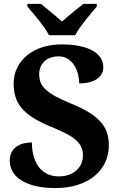

<svg xmlns="http://www.w3.org/2000/svg" viewBox="-20 -951 626 981"><path d="M264.2 9.8Q196.8 9.8 151.9 -2.9Q106.9 -15.6 79.8 -35.6Q52.7 -55.7 41.3 -80.6Q29.8 -105.5 29.8 -129.9Q29.8 -155.8 39.3 -173.3Q48.8 -190.9 64.7 -202.1Q80.6 -213.4 100.8 -218.3Q121.1 -223.1 143.1 -223.1Q143.1 -180.2 153.3 -147.7Q163.6 -115.2 181.6 -93.5Q199.7 -71.8 224.9 -60.8Q250 -49.8 279.8 -49.8Q309.1 -49.8 332 -58.1Q355 -66.4 371.1 -81.1Q387.2 -95.7 395.5 -115.5Q403.8 -135.3 403.8 -158.2Q403.8 -183.6 393.6 -203.4Q383.3 -223.1 362.5 -240Q341.8 -256.8 310.3 -272.2Q278.8 -287.6 236.8 -305.2Q184.6 -326.7 148.7 -349.4Q112.8 -372.1 90.8 -398.4Q68.8 -424.8 59.3 -455.6Q49.8 -486.3 49.8 -522.9Q49.8 -568.8 68.4 -606Q86.9 -643.1 119.6 -669.4Q152.3 -695.8 197.3 -710Q242.2 -724.1 294.9 -724.1Q350.1 -724.1 390.1 -715.1Q430.2 -706.1 456.3 -690.4Q482.4 -674.8 495.1 -653.6Q507.8 -632.3 507.8 -607.9Q507.8 -590.3 500.2 -575.2Q492.7 -560.1 477.3 -548.8Q461.9 -537.6 438.7 -531.2Q415.5 -524.9 384.8 -524.9Q384.8 -545.9 379.2 -570.1Q373.5 -594.2 360.8 -615Q348.1 -635.7 327.9 -649.4Q307.6 -663.1 278.8 -663.1Q258.8 -663.1 240.7 -657.2Q222.7 -651.4 209.2 -639.6Q195.8 -627.9 188 -610.6Q180.2 -593.3 180.2 -570.8Q180.2 -549.8 187 -531.2Q193.8 -512.7 212.2 -494.9Q230.5 -477.1 262.5 -459.2Q294.4 -441.4 345.2 -420.9Q396.5 -399.9 432.6 -377.9Q468.8 -356 491.9 -330.8Q515.1 -305.7 525.6 -275.6Q536.1 -245.6 536.1 -209Q536.1 -160.6 517.1 -120.4Q498 -80.1 462.4 -51.3Q426.8 -22.5 376.7 -6.3Q326.7 9.8 264.2 9.8ZM119.6 -931.2H189Q199.2 -922.9 213.1 -911.6Q227.1 -900.4 241.9 -887.9Q256.8 -875.5 271.2 -863.3Q285.6 -851.1 296.9 -840.8Q308.1 -851.1 322.5 -863.3Q336.9 -875.5 352.1 -887.9Q367.2 -900.4 381.3 -911.6Q395.5 -922.9 405.8 -931.2H474.6V-918Q462.9 -903.8 447.3 -885.3Q431.6 -866.7 416 -846.9Q400.4 -827.1 386.5 -807.6Q372.6 -788.1 364.7 -771H230Q222.2 -788.1 208.3 -807.6Q194.3 -827.1 178.7 -846.9Q163.1 -866.7 147.2 -885.3Q131.3 -903.8 119.6 -918Z"/></svg>

Font: Droids
Style: b
Weight: 700
Foundry: Ascender Corporation
Version: Version 1.00 build 113